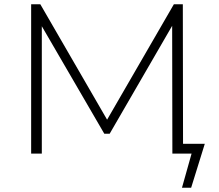

<svg xmlns="http://www.w3.org/2000/svg" viewBox="-20 -720 1027 900"><path d="M126 -700H169L482 -159L795 -700H837L838 -46H940L876 160H833L878 0H788L787 -599L494 -93H469L176 -597V0H126Z"/></svg>

Font: Goldbeck Next Light
Style: Regular
Weight: 300
Designer: Julieta Ulanovsky
Foundry: Julieta Ulanovsky
Version: Version 7.200